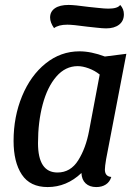

<svg xmlns="http://www.w3.org/2000/svg" viewBox="-20 -738 563 778"><path d="M405 -51Q405 -23 431 -21Q425 -1 409 9.5Q393 20 370 20Q343 20 327 5Q311 -10 310 -37Q250 20 173 20Q102 20 68.5 -30.5Q35 -81 35 -167Q35 -265 69.5 -348.5Q104 -432 165 -481Q226 -530 302 -530Q349 -530 405 -509L492 -520L410 -93Q405 -63 405 -51ZM295 -470Q245 -470 208.5 -428Q172 -386 153 -315Q134 -244 134 -158Q134 -39 213 -39Q266 -39 297 -88.5Q328 -138 341 -208L384 -436Q364 -452 339.5 -461Q315 -470 295 -470ZM482 -680Q482 -653 462.5 -638Q443 -623 410 -623Q396 -623 370 -626Q344 -629 333 -630Q275 -638 253 -638Q217 -638 199 -624Q183 -647 183 -667Q183 -691 202.5 -704.5Q222 -718 258 -718Q281 -718 339 -710Q351 -709 377.5 -706Q404 -703 419 -703Q457 -703 467 -718Q482 -702 482 -680Z"/></svg>

Font: Sansita Light Italic
Style: Regular
Weight: 300
Italic angle: -11°
Designer: Pablo Cosgaya
Foundry: Omnibus-Type
Version: Version 1.006